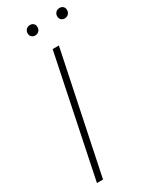

<svg xmlns="http://www.w3.org/2000/svg" viewBox="-228 -956 816 1013"><g transform="rotate(-30 180.0 -449.5)"><path d="M40 0 191 -729H229L77 0ZM327 -837Q315 -837 306.5 -845Q298 -853 298 -866Q298 -880 307 -889.5Q316 -899 331 -899Q343 -899 351.5 -891.5Q360 -884 360 -870Q360 -856 351 -846.5Q342 -837 327 -837ZM147 -837Q135 -837 126.5 -845Q118 -853 118 -866Q118 -880 127 -889.5Q136 -899 151 -899Q163 -899 171.5 -891.5Q180 -884 180 -870Q180 -856 171 -846.5Q162 -837 147 -837Z"/></g></svg>

Font: Mona Sans ExtraLight
Style: Italic
Weight: 200
Italic angle: -11.6951°
Designer: Deni Anggara
Foundry: GitHub
Version: Version 2.000